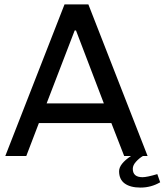

<svg xmlns="http://www.w3.org/2000/svg" viewBox="-20 -706 745 869"><path d="M648 0H542L484 -149H156L99 0H4L272 -686H380ZM318 -568 191 -238H450L324 -568ZM581 58Q581 96 625 96Q645 96 692 82L705 119Q664 143 616 143Q570 143 544.5 124.5Q519 106 519 69Q519 36 573 0H627Q610 10 595.5 26Q581 42 581 58Z"/></svg>

Font: Chivo
Style: Regular
Weight: 400
Designer: Hector Gatti
Foundry: Omnibus-Type
Version: Version 1.003